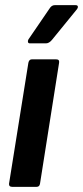

<svg xmlns="http://www.w3.org/2000/svg" viewBox="-20 -724 322 744"><path d="M27 0Q14 0 15 -12L90 -481Q93 -494 103 -494H198Q211 -494 209 -481L135 -12Q133 0 122 0ZM96 -556Q90 -556 88.5 -560.5Q87 -565 90 -571L172 -691Q180 -704 192 -704H273Q280 -704 281.5 -699.5Q283 -695 278 -688L181 -569Q170 -556 158 -556Z"/></svg>

Font: Sofia Sans Condensed ExtraBold
Style: Italic
Weight: 800
Italic angle: -9°
Version: Version 4.100